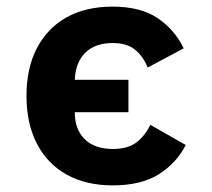

<svg xmlns="http://www.w3.org/2000/svg" viewBox="-20 -548 640 580"><path d="M321 12Q240 12 181.5 -20.5Q123 -53 91.5 -114Q60 -175 60 -258Q60 -342 91.5 -402.5Q123 -463 181 -495.5Q239 -528 320 -528Q405 -528 456.5 -493Q508 -458 535 -402L426 -344Q413 -377 388.5 -397.5Q364 -418 320 -418Q267 -418 237.5 -388.5Q208 -359 206 -308V-307H368V-209H206V-208Q206 -157 236 -127.5Q266 -98 321 -98Q367 -98 393 -118.5Q419 -139 434 -171L541 -110Q513 -55 459.5 -21.5Q406 12 321 12Z"/></svg>

Font: Lilex
Style: Regular
Weight: 400
Monospace: yes
Designer: Mike Abbink, Paul van der Laan, Pieter van Rosmalen, Mikhael Khrustik
Foundry: Mikhael Khrustik
Version: Version 2.510